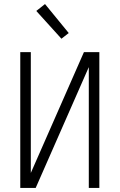

<svg xmlns="http://www.w3.org/2000/svg" viewBox="-20 -927 590 947"><path d="M80 0V-670H132V-74L394 -670H470V0H418V-596L156 0ZM283 -736 159 -873 202 -907 319 -764Z"/></svg>

Font: Lode Dark Term
Style: Regular
Weight: 400
Monospace: yes
Designer: Belleve Invis
Foundry: Belleve Invis
Version: Version 29.2.0